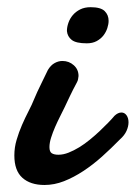

<svg xmlns="http://www.w3.org/2000/svg" viewBox="-20 -510 383 542"><path d="M168.9 -422.4Q168.9 -433.6 173.1 -445.6Q177.2 -457.5 185.5 -467.3Q193.8 -477.1 206.3 -483.4Q218.8 -489.7 235.8 -489.7Q264.2 -489.7 275.4 -478.8Q286.6 -467.8 286.6 -451.2Q286.6 -441.9 283 -430.7Q279.3 -419.4 272 -409.9Q264.6 -400.4 252.9 -394Q241.2 -387.7 225.1 -387.7Q194.8 -387.7 182.6 -397.2Q170.4 -406.7 168.9 -422.4ZM115.2 -312.5Q123.5 -326.2 134.3 -332Q145 -337.9 156.2 -337.9Q174.8 -337.9 188.2 -325.9Q201.7 -314 201.7 -295.4Q201.2 -291 200.4 -286.6Q199.7 -282.2 197.3 -277.8Q190.4 -265.1 186 -256.3Q181.6 -247.6 178 -240Q174.3 -232.4 170.9 -225.1Q167.5 -217.8 162.6 -207.5Q156.7 -195.3 149.4 -180.9Q142.1 -166.5 135.5 -151.4Q128.9 -136.2 124.3 -121.6Q119.6 -106.9 119.6 -94.7Q119.6 -81.5 126.2 -77.4Q132.8 -73.2 145 -73.2Q158.7 -73.2 173.6 -79.1Q188.5 -85 203.6 -94.2Q218.8 -103.5 233.4 -115.5Q248 -127.4 261 -139.6Q273.9 -151.9 284.9 -163.1Q295.9 -174.3 303.2 -183.1Q313 -192.4 322.8 -192.4Q331.5 -192.4 337.2 -184.6Q342.8 -176.8 342.8 -164.6Q342.8 -153.3 337.2 -140.6Q331.5 -127.9 318.8 -116.7Q293.9 -91.3 268.1 -68.1Q242.2 -44.9 215.1 -27.1Q188 -9.3 160.6 1.5Q133.3 12.2 105.5 12.2Q65.9 12.2 43.2 -8.1Q20.5 -28.3 20.5 -71.3Q20.5 -93.8 26.9 -115.2Q33.2 -136.7 42 -157Q50.8 -177.2 60.5 -196Q70.3 -214.8 77.1 -231.9Q79.6 -238.3 85.7 -251.5Q91.8 -264.6 98.6 -278.3Q106.4 -294.4 115.2 -312.5Z"/></svg>

Font: Damion
Style: Regular
Weight: 400
Foundry: vernon adams
Version: Version 1.000